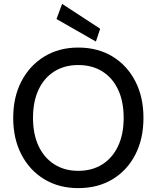

<svg xmlns="http://www.w3.org/2000/svg" viewBox="-20 -957 806 989"><path d="M383 12Q284 12 208.5 -33.5Q133 -79 90.5 -160.5Q48 -242 48 -350Q48 -457 90.5 -538.5Q133 -620 208.5 -666Q284 -712 383 -712Q484 -712 559.5 -666Q635 -620 677 -538.5Q719 -457 719 -350Q719 -242 677 -160.5Q635 -79 559.5 -33.5Q484 12 383 12ZM383 -77Q454 -77 506.5 -110Q559 -143 588 -204Q617 -265 617 -350Q617 -435 588 -496Q559 -557 506.5 -589.5Q454 -622 383 -622Q313 -622 260.5 -589.5Q208 -557 179 -496Q150 -435 150 -350Q150 -265 179 -204Q208 -143 260.5 -110Q313 -77 383 -77ZM474 -743 271 -859 300 -937 496 -809Z"/></svg>

Font: DM Sans 12pt Medium
Style: Regular
Weight: 500
Version: Version 4.004;gftools[0.9.30]